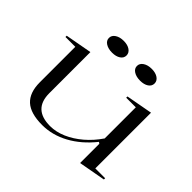

<svg xmlns="http://www.w3.org/2000/svg" viewBox="-157 -941 1187 1187"><g transform="rotate(45 436.5 -347.5)"><path d="M328 15Q226 15 178.5 -28.5Q131 -72 131 -162V-472H45V-483L220 -515V-156Q220 -85 257 -50Q294 -15 367 -15Q419 -15 472 -38Q525 -61 573.5 -102.5Q622 -144 660 -200V-472H576V-483L750 -515V-28H836V-17L660 15V-153L650 -160Q582 -75 499 -30Q416 15 328 15ZM562 -710Q596 -710 617 -695.5Q638 -681 638 -658Q638 -635 617 -621Q596 -607 562 -607Q528 -607 506 -621Q484 -635 484 -658Q484 -681 506 -695.5Q528 -710 562 -710ZM317 -710Q351 -710 372 -695.5Q393 -681 393 -658Q393 -635 372 -621Q351 -607 317 -607Q283 -607 261 -621Q239 -635 239 -658Q239 -681 261 -695.5Q283 -710 317 -710Z"/></g></svg>

Font: Kalnia SemiExpanded Light
Style: Regular
Weight: 300
Width: 6
Designer: Frida Medrano
Foundry: Frida Medrano
Version: Version 1.105